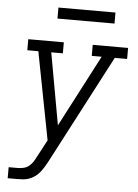

<svg xmlns="http://www.w3.org/2000/svg" viewBox="-60 -755 721 1006"><g transform="rotate(5 300.0 -252.0)"><path d="M19 205V147H66Q81 147 97 143.5Q113 140 126 129.5Q139 119 148 104.5Q157 90 164 75H165V74Q165 74 165 74Q165 74 165 74L210 -11L121 -472H63V-530H250V-472H189L257 -94L454 -472H402V-530H588V-472H523L223 101Q215 116 206 130.5Q197 145 186 158.5Q175 172 160.5 182Q146 192 130 197.5Q114 203 98 204Q82 205 66 205ZM206 -651V-709H506V-651Z"/></g></svg>

Font: Iosevka Slab LtExObl
Style: Regular
Weight: 300
Width: 7
Italic angle: -9°
Monospace: yes
Designer: Belleve Invis
Foundry: Belleve Invis
Version: Version 11.1.0; ttfautohint (v1.8.3)